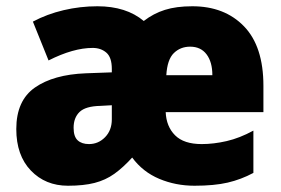

<svg xmlns="http://www.w3.org/2000/svg" viewBox="-20 -583 898 613"><path d="M594 -563Q697 -563 759 -499Q821 -435 821 -309V-225H509Q511 -179 539 -151Q567 -123 624 -123Q662 -123 703.5 -132.5Q745 -142 789 -166V-31Q750 -10 707 0Q664 10 601 10Q541 10 488.5 -12Q436 -34 402 -80Q373 -48 345 -28Q317 -8 282 1Q247 10 197 10Q125 10 78.5 -38.5Q32 -87 32 -171Q32 -262 91.5 -303.5Q151 -345 254 -349L337 -352V-363Q337 -400 319.5 -415Q302 -430 276 -430Q214 -430 135 -390L85 -514Q130 -538 183 -550.5Q236 -563 291 -563Q383 -563 439 -516Q470 -540 506.5 -551.5Q543 -563 594 -563ZM587 -434Q556 -434 535 -413.5Q514 -393 511 -343H658Q658 -385 639.5 -409.5Q621 -434 587 -434ZM301 -245Q253 -244 234 -225.5Q215 -207 215 -175Q215 -147 228 -135Q241 -123 264 -123Q294 -123 315.5 -145Q337 -167 337 -202V-247Z"/></svg>

Font: Noto Sans Gurmukhi SemiCondensed Black
Style: Regular
Weight: 900
Width: 4
Designer: Jelle Bosma - Monotype Design Team
Foundry: Monotype Imaging Inc.
Version: Version 2.004; ttfautohint (v1.8.4.7-5d5b)